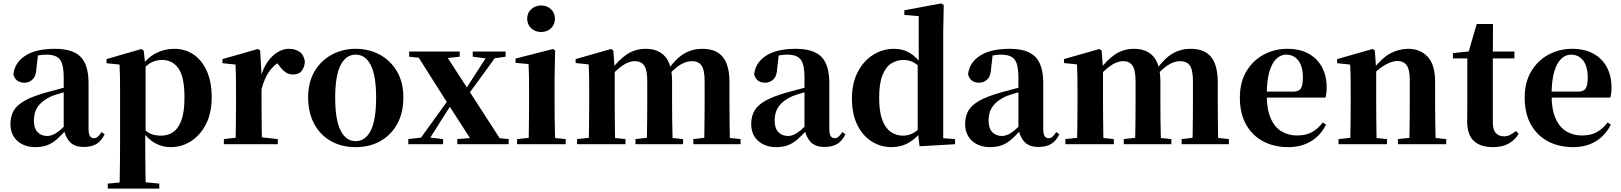

<svg xmlns="http://www.w3.org/2000/svg" viewBox="-20 -842 9464 1121"><path d="M186 17Q123 17 82 -19Q41 -55 41 -118Q41 -163 60 -196Q79 -229 125 -254.5Q171 -280 249 -302Q288 -313 338.5 -326Q389 -339 429 -349V-323Q389 -313 349 -302Q309 -291 285 -282Q233 -260 205.5 -225.5Q178 -191 178 -138Q178 -93 199.5 -70.5Q221 -48 257 -48Q271 -48 288.5 -55Q306 -62 329.5 -81Q353 -100 385 -136L402 -81H364Q336 -50 311 -28Q286 -6 256.5 5.5Q227 17 186 17ZM469 16Q415 16 387.5 -13.5Q360 -43 352 -92V-95V-387Q352 -440 342.5 -469.5Q333 -499 310.5 -511Q288 -523 250 -523Q225 -523 198.5 -517.5Q172 -512 135 -498L202 -523L193 -446Q191 -398 170.5 -378.5Q150 -359 123 -359Q71 -359 58 -408Q66 -477 128 -517Q190 -557 301 -557Q405 -557 451 -510Q497 -463 497 -357V-91Q497 -60 505 -47.5Q513 -35 528 -35Q540 -35 550 -43Q560 -51 573 -71L591 -58Q572 -19 543 -1.5Q514 16 469 16Z M609 259V230L717 220H808L910 230V259ZM678 259Q679 215 679.5 171.5Q680 128 680.5 86.5Q681 45 681 10V-314Q681 -364 680.5 -396.5Q680 -429 678 -465L602 -473V-497L806 -556L819 -546L828 -467L830 -462V-75L828 -61V10Q828 44 828.5 85.5Q829 127 829.5 171Q830 215 831 259ZM976 17Q927 17 884 -7Q841 -31 805 -84H793L813 -96Q838 -69 863 -59.5Q888 -50 921 -50Q961 -50 991.5 -71Q1022 -92 1039.5 -141Q1057 -190 1057 -273Q1057 -393 1022 -442.5Q987 -492 927 -492Q897 -492 869 -480Q841 -468 805 -427L790 -441H797Q835 -502 887 -529.5Q939 -557 998 -557Q1060 -557 1109 -524.5Q1158 -492 1187 -428.5Q1216 -365 1216 -274Q1216 -184 1183.5 -119Q1151 -54 1096.5 -18.5Q1042 17 976 17Z M1287 0V-30L1394 -42H1492L1602 -30V0ZM1355 0Q1356 -26 1356.5 -68Q1357 -110 1357.5 -156Q1358 -202 1358 -236V-316Q1358 -366 1357.5 -397.5Q1357 -429 1355 -465L1279 -473V-497L1486 -556L1499 -547L1507 -404V-403V-236Q1507 -202 1507.5 -156Q1508 -110 1508.5 -68Q1509 -26 1510 0ZM1507 -321 1471 -383H1500Q1514 -440 1541 -479Q1568 -518 1601 -537.5Q1634 -557 1666 -557Q1701 -557 1727 -541Q1753 -525 1760 -484Q1759 -452 1742.5 -429.5Q1726 -407 1690 -407Q1664 -407 1644.5 -422Q1625 -437 1606 -464L1583 -491L1617 -485Q1577 -461 1550.5 -423Q1524 -385 1507 -321Z M2056 17Q1974 17 1911.5 -18.5Q1849 -54 1814 -119.5Q1779 -185 1779 -273Q1779 -362 1816.5 -425.5Q1854 -489 1917.5 -523Q1981 -557 2056 -557Q2133 -557 2196 -523.5Q2259 -490 2297 -426.5Q2335 -363 2335 -273Q2335 -184 2299.5 -119Q2264 -54 2201.5 -18.5Q2139 17 2056 17ZM2056 -18Q2114 -18 2145 -80.5Q2176 -143 2176 -271Q2176 -400 2145 -461.5Q2114 -523 2056 -523Q2000 -523 1968.5 -461.5Q1937 -400 1937 -271Q1937 -143 1968.5 -80.5Q2000 -18 2056 -18Z M2364 0V-30L2453 -40H2484L2567 -30V0ZM2410 0 2641 -319 2663 -299H2658L2562 -149L2468 0ZM2650 0V-30L2793 -41H2834L2950 -30V0ZM2677 -239 2655 -261H2661L2751 -402L2841 -541H2897ZM2747 0 2599 -230 2402 -541H2570L2712 -322L2920 0ZM2369 -511V-541H2664V-511L2555 -499H2480ZM2740 -511V-541H2932V-511L2856 -500H2826Z M2999 0V-30L3105 -41H3175L3283 -30V0ZM3066 0Q3067 -26 3067.5 -68Q3068 -110 3068.5 -156Q3069 -202 3069 -236V-313Q3069 -363 3068.5 -398Q3068 -433 3066 -468L2990 -475V-500L3209 -556L3221 -547L3218 -390V-236Q3218 -202 3218.5 -156Q3219 -110 3220 -68Q3221 -26 3222 0ZM3139 -655Q3106 -655 3082 -676.5Q3058 -698 3058 -733Q3058 -767 3082 -788.5Q3106 -810 3139 -810Q3173 -810 3196.5 -788.5Q3220 -767 3220 -733Q3220 -698 3196.5 -676.5Q3173 -655 3139 -655Z M3349 0V-30L3454 -41H3525L3632 -30V0ZM3417 0Q3418 -26 3418.5 -68Q3419 -110 3419.5 -156Q3420 -202 3420 -236V-317Q3420 -366 3419.5 -397.5Q3419 -429 3417 -466L3341 -474V-497L3548 -556L3561 -547L3569 -438V-435V-236Q3569 -202 3569.5 -156Q3570 -110 3570.5 -68Q3571 -26 3572 0ZM3690 0V-30L3791 -41H3863L3968 -30V0ZM3755 0Q3757 -26 3757.5 -67.5Q3758 -109 3758.5 -155Q3759 -201 3759 -236V-368Q3759 -432 3741.5 -458.5Q3724 -485 3687 -485Q3650 -485 3610.5 -456.5Q3571 -428 3534 -382L3530 -431H3547Q3590 -491 3639 -524Q3688 -557 3750 -557Q3825 -557 3864.5 -510.5Q3904 -464 3904 -365V-236Q3904 -201 3904.5 -155Q3905 -109 3906 -67.5Q3907 -26 3908 0ZM4028 0V-30L4124 -41H4198L4304 -30V0ZM4091 0Q4092 -26 4092.5 -67.5Q4093 -109 4093.5 -155Q4094 -201 4094 -236V-368Q4094 -435 4075.5 -460Q4057 -485 4020 -485Q3983 -485 3945.5 -460Q3908 -435 3867 -384L3861 -439H3883Q3928 -502 3975.5 -529.5Q4023 -557 4080 -557Q4161 -557 4200 -509.5Q4239 -462 4239 -360V-236Q4239 -201 4239.5 -155Q4240 -109 4240.5 -67.5Q4241 -26 4242 0Z M4511 17Q4448 17 4407 -19Q4366 -55 4366 -118Q4366 -163 4385 -196Q4404 -229 4450 -254.5Q4496 -280 4574 -302Q4613 -313 4663.5 -326Q4714 -339 4754 -349V-323Q4714 -313 4674 -302Q4634 -291 4610 -282Q4558 -260 4530.5 -225.5Q4503 -191 4503 -138Q4503 -93 4524.5 -70.5Q4546 -48 4582 -48Q4596 -48 4613.5 -55Q4631 -62 4654.5 -81Q4678 -100 4710 -136L4727 -81H4689Q4661 -50 4636 -28Q4611 -6 4581.5 5.5Q4552 17 4511 17ZM4794 16Q4740 16 4712.5 -13.5Q4685 -43 4677 -92V-95V-387Q4677 -440 4667.5 -469.5Q4658 -499 4635.5 -511Q4613 -523 4575 -523Q4550 -523 4523.5 -517.5Q4497 -512 4460 -498L4527 -523L4518 -446Q4516 -398 4495.5 -378.5Q4475 -359 4448 -359Q4396 -359 4383 -408Q4391 -477 4453 -517Q4515 -557 4626 -557Q4730 -557 4776 -510Q4822 -463 4822 -357V-91Q4822 -60 4830 -47.5Q4838 -35 4853 -35Q4865 -35 4875 -43Q4885 -51 4898 -71L4916 -58Q4897 -19 4868 -1.5Q4839 16 4794 16Z M5186 17Q5121 17 5068 -17Q5015 -51 4984.5 -114.5Q4954 -178 4954 -266Q4954 -356 4988 -421.5Q5022 -487 5078 -522Q5134 -557 5200 -557Q5252 -557 5292 -533Q5332 -509 5366 -458H5375L5357 -443Q5332 -470 5307 -481Q5282 -492 5256 -492Q5217 -492 5184.5 -472Q5152 -452 5132.5 -403.5Q5113 -355 5113 -271Q5113 -191 5131 -142.5Q5149 -94 5180.5 -72Q5212 -50 5251 -50Q5280 -50 5305 -61.5Q5330 -73 5354 -98L5375 -80H5364Q5331 -35 5286 -9Q5241 17 5186 17ZM5349 12 5338 -79V-81V-464L5344 -476V-748L5260 -755V-782L5475 -822L5490 -813L5487 -655V-35L5556 -30V0Z M5760 17Q5697 17 5656 -19Q5615 -55 5615 -118Q5615 -163 5634 -196Q5653 -229 5699 -254.5Q5745 -280 5823 -302Q5862 -313 5912.5 -326Q5963 -339 6003 -349V-323Q5963 -313 5923 -302Q5883 -291 5859 -282Q5807 -260 5779.5 -225.5Q5752 -191 5752 -138Q5752 -93 5773.5 -70.5Q5795 -48 5831 -48Q5845 -48 5862.5 -55Q5880 -62 5903.5 -81Q5927 -100 5959 -136L5976 -81H5938Q5910 -50 5885 -28Q5860 -6 5830.5 5.5Q5801 17 5760 17ZM6043 16Q5989 16 5961.5 -13.5Q5934 -43 5926 -92V-95V-387Q5926 -440 5916.5 -469.5Q5907 -499 5884.5 -511Q5862 -523 5824 -523Q5799 -523 5772.5 -517.5Q5746 -512 5709 -498L5776 -523L5767 -446Q5765 -398 5744.5 -378.5Q5724 -359 5697 -359Q5645 -359 5632 -408Q5640 -477 5702 -517Q5764 -557 5875 -557Q5979 -557 6025 -510Q6071 -463 6071 -357V-91Q6071 -60 6079 -47.5Q6087 -35 6102 -35Q6114 -35 6124 -43Q6134 -51 6147 -71L6165 -58Q6146 -19 6117 -1.5Q6088 16 6043 16Z M6200 0V-30L6305 -41H6376L6483 -30V0ZM6268 0Q6269 -26 6269.5 -68Q6270 -110 6270.5 -156Q6271 -202 6271 -236V-317Q6271 -366 6270.5 -397.5Q6270 -429 6268 -466L6192 -474V-497L6399 -556L6412 -547L6420 -438V-435V-236Q6420 -202 6420.5 -156Q6421 -110 6421.5 -68Q6422 -26 6423 0ZM6541 0V-30L6642 -41H6714L6819 -30V0ZM6606 0Q6608 -26 6608.5 -67.5Q6609 -109 6609.5 -155Q6610 -201 6610 -236V-368Q6610 -432 6592.5 -458.5Q6575 -485 6538 -485Q6501 -485 6461.5 -456.5Q6422 -428 6385 -382L6381 -431H6398Q6441 -491 6490 -524Q6539 -557 6601 -557Q6676 -557 6715.5 -510.5Q6755 -464 6755 -365V-236Q6755 -201 6755.5 -155Q6756 -109 6757 -67.5Q6758 -26 6759 0ZM6879 0V-30L6975 -41H7049L7155 -30V0ZM6942 0Q6943 -26 6943.5 -67.5Q6944 -109 6944.5 -155Q6945 -201 6945 -236V-368Q6945 -435 6926.5 -460Q6908 -485 6871 -485Q6834 -485 6796.5 -460Q6759 -435 6718 -384L6712 -439H6734Q6779 -502 6826.5 -529.5Q6874 -557 6931 -557Q7012 -557 7051 -509.5Q7090 -462 7090 -360V-236Q7090 -201 7090.5 -155Q7091 -109 7091.5 -67.5Q7092 -26 7093 0Z M7502 17Q7419 17 7355.5 -16.5Q7292 -50 7255.5 -114.5Q7219 -179 7219 -272Q7219 -363 7258 -427Q7297 -491 7360 -524Q7423 -557 7495 -557Q7571 -557 7622.5 -527.5Q7674 -498 7700 -447Q7726 -396 7726 -333Q7726 -299 7719 -272H7283V-307H7529Q7563 -307 7575 -325.5Q7587 -344 7587 -388Q7587 -454 7560.5 -488.5Q7534 -523 7489 -523Q7458 -523 7432 -498.5Q7406 -474 7391 -422Q7376 -370 7376 -286Q7376 -204 7399 -151.5Q7422 -99 7462 -75Q7502 -51 7553 -51Q7606 -51 7641.5 -71.5Q7677 -92 7703 -127L7722 -114Q7690 -51 7634 -17Q7578 17 7502 17Z M7795 0V-30L7900 -41H7971L8078 -30V0ZM7863 0Q7864 -26 7864.5 -68Q7865 -110 7865.5 -156Q7866 -202 7866 -236V-316Q7866 -365 7865.5 -397Q7865 -429 7863 -465L7787 -473V-497L7994 -556L8007 -547L8015 -435V-432V-236Q8015 -202 8015.5 -156Q8016 -110 8016.5 -68Q8017 -26 8018 0ZM8142 0V-30L8245 -41H8315L8424 -30V0ZM8208 0Q8209 -26 8209.5 -67.5Q8210 -109 8210.5 -155Q8211 -201 8211 -236V-376Q8211 -437 8192.5 -461.5Q8174 -486 8138 -486Q8108 -486 8065 -462Q8022 -438 7979 -386L7975 -431H7991Q8048 -504 8098 -530.5Q8148 -557 8202 -557Q8272 -557 8315.5 -510.5Q8359 -464 8359 -365V-236Q8359 -201 8359.5 -155Q8360 -109 8361 -67.5Q8362 -26 8363 0Z M8622 -501V-541H8822V-501ZM8697 17Q8623 17 8584.5 -19.5Q8546 -56 8546 -135Q8546 -164 8546.5 -188Q8547 -212 8547 -242V-501H8463V-532L8570 -543L8552 -531L8602 -702H8697L8696 -524V-514V-125Q8696 -84 8713.5 -65Q8731 -46 8761 -46Q8781 -46 8796 -54Q8811 -62 8831 -77L8847 -61Q8825 -24 8788 -3.5Q8751 17 8697 17Z M9165 17Q9082 17 9018.5 -16.5Q8955 -50 8918.5 -114.5Q8882 -179 8882 -272Q8882 -363 8921 -427Q8960 -491 9023 -524Q9086 -557 9158 -557Q9234 -557 9285.5 -527.5Q9337 -498 9363 -447Q9389 -396 9389 -333Q9389 -299 9382 -272H8946V-307H9192Q9226 -307 9238 -325.5Q9250 -344 9250 -388Q9250 -454 9223.5 -488.5Q9197 -523 9152 -523Q9121 -523 9095 -498.5Q9069 -474 9054 -422Q9039 -370 9039 -286Q9039 -204 9062 -151.5Q9085 -99 9125 -75Q9165 -51 9216 -51Q9269 -51 9304.5 -71.5Q9340 -92 9366 -127L9385 -114Q9353 -51 9297 -17Q9241 17 9165 17Z"/></svg>

Font: Noto Serif KR ExtraLight ExtraBold
Style: Regular
Weight: 800
Version: Version 2.003-H1;hotconv 1.1.1;makeotfexe 2.6.0